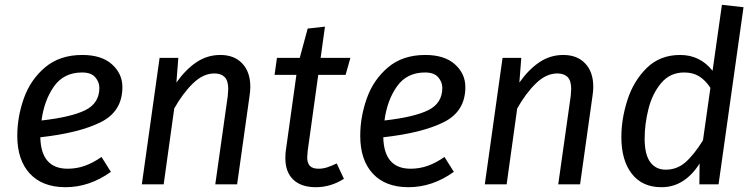

<svg xmlns="http://www.w3.org/2000/svg" viewBox="-20 -768 3142 800"><path d="M148 -196Q151 -65 262 -65Q299 -65 333 -77Q367 -89 403 -114L442 -52Q353 12 253 12Q157 12 104.5 -44.5Q52 -101 52 -202Q52 -281 79.5 -358.5Q107 -436 168 -487.5Q229 -539 323 -539Q403 -539 446.5 -500Q490 -461 490 -405Q490 -304 400 -259Q310 -214 148 -196ZM394 -402Q394 -426 377 -446Q360 -466 322 -466Q246 -466 205 -408Q164 -350 153 -266Q277 -280 335.5 -309Q394 -338 394 -402Z M1023 -406Q1023 -390 1020 -370L968 0H877L929 -368Q931 -390 931 -397Q931 -432 916 -447Q901 -462 873 -462Q827 -462 784.5 -421Q742 -380 706 -316L662 0H571L645 -527H723L715 -424Q754 -479 799 -509Q844 -539 898 -539Q956 -539 989.5 -503.5Q1023 -468 1023 -406Z M1262 -139Q1260 -119 1260 -113Q1260 -88 1271.5 -76.5Q1283 -65 1307 -65Q1325 -65 1342.5 -70.5Q1360 -76 1383 -87L1413 -23Q1358 12 1296 12Q1235 12 1202 -19.5Q1169 -51 1169 -109Q1169 -130 1171 -141L1215 -456H1124L1134 -527H1229L1262 -649L1334 -657L1316 -527H1440L1420 -456H1306Z M1577 -196Q1580 -65 1691 -65Q1728 -65 1762 -77Q1796 -89 1832 -114L1871 -52Q1782 12 1682 12Q1586 12 1533.5 -44.5Q1481 -101 1481 -202Q1481 -281 1508.5 -358.5Q1536 -436 1597 -487.5Q1658 -539 1752 -539Q1832 -539 1875.5 -500Q1919 -461 1919 -405Q1919 -304 1829 -259Q1739 -214 1577 -196ZM1823 -402Q1823 -426 1806 -446Q1789 -466 1751 -466Q1675 -466 1634 -408Q1593 -350 1582 -266Q1706 -280 1764.5 -309Q1823 -338 1823 -402Z M2452 -406Q2452 -390 2449 -370L2397 0H2306L2358 -368Q2360 -390 2360 -397Q2360 -432 2345 -447Q2330 -462 2302 -462Q2256 -462 2213.5 -421Q2171 -380 2135 -316L2091 0H2000L2074 -527H2152L2144 -424Q2183 -479 2228 -509Q2273 -539 2327 -539Q2385 -539 2418.5 -503.5Q2452 -468 2452 -406Z M3078 -738 2974 0H2894L2895 -87Q2866 -40 2826 -14Q2786 12 2736 12Q2656 12 2612.5 -44Q2569 -100 2569 -197Q2569 -273 2594.5 -352Q2620 -431 2675 -485Q2730 -539 2814 -539Q2897 -539 2949 -473L2988 -748ZM2666 -190Q2666 -125 2689 -93Q2712 -61 2754 -61Q2800 -61 2835 -91Q2870 -121 2909 -183L2940 -402Q2919 -434 2893 -450Q2867 -466 2831 -466Q2772 -466 2735 -422Q2698 -378 2682 -314.5Q2666 -251 2666 -190Z"/></svg>

Font: FiraGO
Style: Italic
Weight: 400
Italic angle: -8°
Designer: bBox Type GmbH
Foundry: bBox Type GmbH
Version: Version 1.001